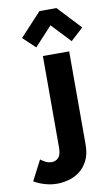

<svg xmlns="http://www.w3.org/2000/svg" viewBox="-200 -769 607 1036"><g transform="rotate(-10 103.5 -251.0)"><path d="M94 -718H187L306 -591L237 -528L139 -632L43 -528L-24 -591ZM214 34Q214 86 196.5 121Q179 156 151.5 177Q124 198 91 207Q58 216 28 216Q-7 216 -40.5 206Q-74 196 -99 181L-42 71Q-31 80 -15.5 88Q0 96 19 96Q40 96 55 80.5Q70 65 70 25V-476H214Z"/></g></svg>

Font: Post Grotesk Bold
Style: Bold
Weight: 700
Version: Version 1.0